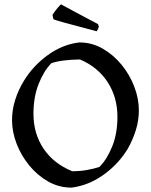

<svg xmlns="http://www.w3.org/2000/svg" viewBox="-20 -846 692 878"><path d="M307 12Q250 12 201 -15.5Q152 -43 114.5 -88.5Q77 -134 56 -188.5Q35 -243 35 -297Q35 -344 49.5 -389.5Q64 -435 89 -476Q131 -545 198.5 -594Q266 -643 343 -652Q400 -652 449 -624Q498 -596 535.5 -550.5Q573 -505 594 -450Q615 -395 615 -341Q615 -296 601.5 -252Q588 -208 565 -167Q523 -97 454.5 -47.5Q386 2 307 12ZM310 -63Q347 -63 380 -69Q413 -75 435 -83Q469 -117 493 -176Q517 -235 517 -312Q517 -401 472.5 -470Q428 -539 346 -574Q309 -574 273 -569.5Q237 -565 215 -557Q181 -523 157 -463Q133 -403 133 -326Q133 -235 179 -166.5Q225 -98 310 -63ZM422 -703Q316 -731 270.5 -743.5Q225 -756 224 -759L220 -778Q231 -795 243.5 -810Q256 -825 260 -826L272 -819L369 -767L428 -736L432 -724Q431 -720 428.5 -714Q426 -708 422 -703Z"/></svg>

Font: Labrada
Style: Regular
Weight: 400
Designer: Mercedes Jáuregui
Foundry: Omnibus-Type Team
Version: Version 1.000; ttfautohint (v1.8.4.7-5d5b)